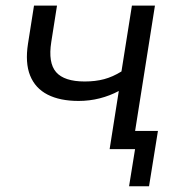

<svg xmlns="http://www.w3.org/2000/svg" viewBox="-20 -522 604 672"><path d="M431.7 130 452.7 0H366.5L376.8 -63.8H532.8L501.6 130ZM363.7 0 395.8 -203.6Q364.7 -186.9 329 -177.8Q293.3 -168.7 254.9 -168.7Q190.1 -168.7 146.7 -190.8Q103.3 -213 85.4 -257.6Q67.5 -302.2 78 -369.1L99 -502.3H179.5L159.5 -375.3Q147.9 -302.3 176.4 -269.5Q205 -236.8 276.5 -236.8Q314 -236.8 344.3 -244.9Q374.7 -253 405.1 -271.9L441.7 -502.3H522.3L442.8 0Z"/></svg>

Font: Mulish ExtraLight
Style: Italic
Weight: 200
Italic angle: -9°
Designer: Vernon Adams
Foundry: Vernon Adams
Version: Version 3.603